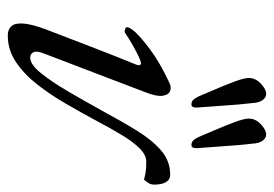

<svg xmlns="http://www.w3.org/2000/svg" viewBox="-128 -580 721 506"><g transform="rotate(90 233.0 -326.5)"><path d="M73 14Q57 14 48.5 4.5Q40 -5 41.5 -26.5Q43 -48 56 -84Q77 -139 102.5 -205Q128 -271 150 -325Q154 -337 146 -337Q141 -337 126.5 -330Q112 -323 95.5 -313.5Q79 -304 66 -295Q63 -293 57 -295Q51 -297 51 -300Q51 -305 58 -314.5Q65 -324 78 -335.5Q91 -347 109 -360.5Q127 -374 149.5 -387Q172 -400 198 -412Q210 -418 220 -413.5Q230 -409 232 -393Q234 -377 222 -347L120 -80Q113 -61 117.5 -53Q122 -45 131 -45Q149 -45 171.5 -72.5Q194 -100 219.5 -143.5Q245 -187 271 -234Q299 -286 324 -326.5Q349 -367 376.5 -390.5Q404 -414 440 -414Q453 -414 459.5 -403Q466 -392 466 -372Q466 -363 462 -357Q458 -351 453 -345Q442 -348 432 -349.5Q422 -351 406 -351Q388 -351 370.5 -333.5Q353 -316 335 -286Q317 -256 298 -220Q277 -181 253 -139.5Q229 -98 202 -63.5Q175 -29 143 -7.5Q111 14 73 14ZM362 -470Q355 -470 350.5 -474Q346 -478 341 -488Q334 -505 322.5 -531.5Q311 -558 301.5 -583.5Q292 -609 292 -621Q292 -639 307 -653Q322 -667 334 -667Q343 -667 350 -658Q357 -649 358 -632Q360 -616 362 -592.5Q364 -569 365.5 -545.5Q367 -522 368.5 -504.5Q370 -487 370 -483Q370 -470 362 -470ZM255 -470Q248 -470 243.5 -474Q239 -478 234 -488Q227 -505 215.5 -531.5Q204 -558 194.5 -583.5Q185 -609 185 -621Q185 -639 200 -653Q215 -667 227 -667Q236 -667 243 -658Q250 -649 251 -632Q253 -616 255 -592.5Q257 -569 258.5 -545.5Q260 -522 261.5 -504.5Q263 -487 263 -483Q263 -470 255 -470Z"/></g></svg>

Font: EB Garamond
Style: Italic
Weight: 400
Italic angle: -17.2°
Designer: Georg Duffner and Octavio Pardo
Foundry: Georg Duffner
Version: Version 1.001